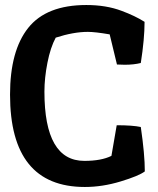

<svg xmlns="http://www.w3.org/2000/svg" viewBox="-20 -732 631 765"><path d="M477 -474 446 -475 417 -595Q359 -605 330 -605Q273 -605 202 -582Q181 -543 169 -482Q157 -421 157 -367Q157 -91 316 -91Q384 -91 424 -111L445 -233Q508 -233 541 -226Q557 -117 557 -49Q533 -31 460.5 -9Q388 13 318 13Q20 13 20 -355Q20 -530 92.5 -621Q165 -712 324 -712Q403 -712 464 -689Q518 -669 556 -645Q556 -577 541 -481Q513 -474 477 -474Z"/></svg>

Font: Inika
Style: Bold
Weight: 700
Version: Version 1.001